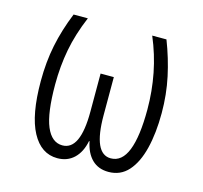

<svg xmlns="http://www.w3.org/2000/svg" viewBox="-85 -626 769 729"><g transform="rotate(15 300.0 -261.5)"><path d="M199 10Q135 10 99 -57Q63 -124 63 -257Q63 -332 76.5 -398Q90 -464 118 -533H174Q144 -462 131.5 -396Q119 -330 119 -259Q119 -146 141 -94Q163 -42 205 -42Q275 -42 275 -193V-343H327V-193Q327 -42 395 -42Q439 -42 460.5 -96.5Q482 -151 482 -257Q482 -329 468.5 -398Q455 -467 427 -533H483Q509 -466 523.5 -398.5Q538 -331 538 -258Q538 -179 523 -118.5Q508 -58 477.5 -24Q447 10 400 10Q360 10 335 -14.5Q310 -39 301 -84H299Q290 -39 264 -14.5Q238 10 199 10Z"/></g></svg>

Font: Noto Sans Mono Light
Style: Regular
Weight: 300
Designer: Monotype Design Team
Foundry: Monotype Imaging Inc.
Version: Version 2.014; ttfautohint (v1.8.4.7-5d5b)